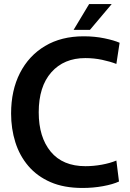

<svg xmlns="http://www.w3.org/2000/svg" viewBox="-20 -920 644 952"><path d="M389 12Q297 12 230.5 -17Q164 -46 120.5 -97Q77 -148 56 -215Q35 -282 35 -357Q35 -472 79 -558Q123 -644 203.5 -692Q284 -740 395 -740Q450 -740 498 -730Q546 -720 573 -708L557 -603Q526 -615 486 -623.5Q446 -632 403 -632Q297 -632 234.5 -561.5Q172 -491 172 -363Q172 -240 231.5 -168Q291 -96 404 -96Q444 -96 485 -103.5Q526 -111 557 -124L570 -20Q540 -6 491 3Q442 12 389 12ZM345 -772 422 -900H534L426 -772Z"/></svg>

Font: Murecho Medium
Style: Regular
Weight: 500
Designer: Neil Summerour
Foundry: Positype
Version: Version 1.010; ttfautohint (v1.8.3)